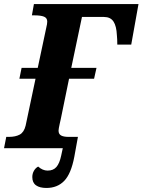

<svg xmlns="http://www.w3.org/2000/svg" viewBox="-42 -734 706 951"><path d="M118 143Q118 126 126 112Q134 98 147 91Q169 111 194 111Q222 111 237.5 93Q253 75 261 37L269 0H-22L-11 -56H2Q35 -56 56 -67.5Q77 -79 85 -112L134 -344H54L65 -398H145L187 -596Q192 -616 192 -627Q192 -645 176 -651.5Q160 -658 128 -658H116L126 -714H644L608 -513H539Q539 -540 537 -559Q535 -605 520 -627.5Q505 -650 473 -650H364L311 -398H436L424 -344H300L259 -144Q254 -123 254 -122Q248 -95 248 -87Q248 -70 260.5 -63Q273 -56 298 -56H344L326 43Q310 127 276 162Q242 197 188 197Q155 197 136.5 184Q118 171 118 143Z"/></svg>

Font: Noto Serif NarrowExtraBold
Style: Italic
Weight: 800
Width: 4
Italic angle: -12°
Designer: Monotype Design Team
Foundry: Monotype Imaging Inc.
Version: Version 1.001